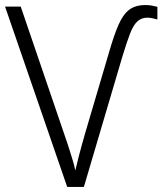

<svg xmlns="http://www.w3.org/2000/svg" viewBox="-20 -740 643 760"><path d="M563 -670Q540 -670 524 -655.5Q508 -641 495 -607.5Q482 -574 465 -518L312 0H246L0 -714H62L234 -210Q247 -173 254.5 -148.5Q262 -124 268 -105Q274 -86 278 -65Q282 -81 285.5 -95.5Q289 -110 293.5 -127.5Q298 -145 304 -166.5Q310 -188 318 -216L409 -524Q430 -598 448.5 -640.5Q467 -683 491.5 -701.5Q516 -720 556 -720Q569 -720 580.5 -718Q592 -716 603 -713V-663Q592 -666 582.5 -668Q573 -670 563 -670Z"/></svg>

Font: Noto Sans Display Light
Style: Regular
Weight: 300
Designer: Monotype Design Team
Foundry: Monotype Imaging Inc.
Version: Version 2.003